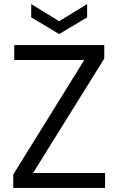

<svg xmlns="http://www.w3.org/2000/svg" viewBox="-20 -921 579 941"><path d="M45 0V-66L393 -627H50V-700H491V-634L142 -73H495V0ZM270 -754 133 -836V-901L270 -817L407 -901V-836Z"/></svg>

Font: DM Sans 17pt
Style: Regular
Weight: 400
Version: Version 4.004;gftools[0.9.30]